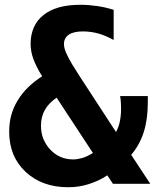

<svg xmlns="http://www.w3.org/2000/svg" viewBox="-20 -762 643 796"><path d="M262.2 14.2Q154.3 14.2 85.9 -49.8Q18.1 -113.3 18.1 -215.8Q18.1 -253.9 26.9 -285.2Q35.6 -316.4 52.7 -344.7Q70.3 -374 95.5 -398.9Q120.6 -423.8 154.8 -445.8Q141.6 -466.8 132.8 -484.4Q124 -502 118.7 -516.6Q112.8 -532.7 109.9 -548.1Q106.9 -563.5 106.9 -580.6Q106.9 -617.7 120.1 -647.9Q133.3 -678.2 160.2 -699.7Q213.4 -742.2 314 -742.2Q332.5 -742.2 349.6 -740.7Q366.7 -739.3 383.8 -736.8Q403.3 -733.9 418.7 -730.2Q434.1 -726.6 451.2 -721.2V-596.2Q437.5 -604 419.9 -611.6Q402.3 -619.1 388.2 -623Q374 -627 357.2 -629.4Q340.3 -631.8 323.7 -631.8Q305.2 -631.8 290 -628.4Q274.9 -625 265.1 -618.2Q245.1 -604 245.1 -579.1Q245.1 -569.3 248.5 -557.9Q252 -546.4 260.3 -529.8Q268.1 -514.2 279.3 -495.1Q290.5 -476.1 308.1 -449.2L460.9 -214.8Q471.7 -233.9 476.6 -257.3Q481.9 -282.7 481.9 -309.1Q481.9 -315.9 481.7 -323.7Q481.4 -331.5 481 -337.9Q480.5 -345.2 480 -350.3Q479.5 -355.5 478 -363.8H592.8V-338.9Q592.8 -267.1 576.2 -215.3Q559.1 -161.1 523.9 -120.1L603 0H448.2L424.8 -35.2Q405.8 -22.5 387.2 -13.9Q368.7 -5.4 347.2 1.5Q326.7 7.8 306.6 11Q286.6 14.2 262.2 14.2ZM283.2 -101.1Q290.5 -101.1 296.4 -101.8Q302.2 -102.5 310.5 -104.5Q317.4 -106 323.5 -107.7Q329.6 -109.4 338.4 -113.3L342.3 -115.2Q347.2 -117.7 350.3 -119.4Q353.5 -121.1 355.7 -122.3Q357.9 -123.5 360.1 -124.8Q362.3 -126 365.2 -127.9L214.8 -356.9Q182.6 -335.4 166.5 -307.1Q149.9 -278.3 149.9 -241.2Q149.9 -209 160.6 -184.3Q171.4 -159.7 188 -142.1Q226.6 -101.1 283.2 -101.1Z"/></svg>

Font: Hack
Style: Bold
Weight: 700
Monospace: yes
Designer: Christopher Simpkins
Foundry: Christopher Simpkins
Version: Version 2.017